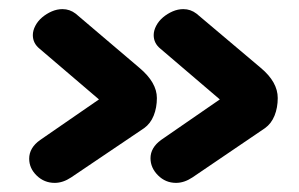

<svg xmlns="http://www.w3.org/2000/svg" viewBox="-20 -443 655 421"><path d="M136 -54Q118 -42 100 -42Q77 -42 60.5 -58Q44 -74 44 -95Q44 -119 68 -136L197 -225L67 -336Q52 -348 52 -366Q52 -376 57.5 -386.5Q63 -397 72.5 -405Q82 -413 93.5 -418Q105 -423 117 -423Q133 -423 146 -413L286 -294Q324 -262 324 -228Q324 -207 317 -189.5Q310 -172 296 -162ZM402 -54Q384 -42 366 -42Q343 -42 326.5 -58.5Q310 -75 310 -96Q310 -119 333 -136L462 -225L332 -336Q317 -348 317 -366Q317 -376 322.5 -386.5Q328 -397 337.5 -405Q347 -413 358.5 -418Q370 -423 382 -423Q398 -423 411 -413L552 -294Q589 -263 589 -228Q589 -207 582 -189.5Q575 -172 561 -162Z"/></svg>

Font: Lebkuchenwelt
Style: Regular
Weight: 400
Designer: Vernon Adams
Foundry: Gereon Berster
Version: Version 1.000;PS 001.001;hotconv 1.0.56 